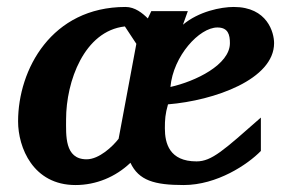

<svg xmlns="http://www.w3.org/2000/svg" viewBox="-20 -520 825 552"><path d="M768 -396C768 -426 749 -500 652 -500C615 -500 551 -487 506 -449L520 -488H415L405 -467C390 -482 368 -500 341 -500C128 -500 32 -320 32 -171C32 -96 75 12 197 12C256 12 312 -11 355 -52C379 -1 424 12 508 12C604 12 692 -47 730 -86V-182C623 -88 589 -56 545 -56C467 -56 454 -108 454 -151C454 -176 455 -192 463 -220C597 -231 768 -292 768 -396ZM641 -396C641 -334 542 -286 470 -270C478 -359 553 -441 605 -441C636 -441 641 -420 641 -396ZM372 -394 321 -121C304 -99 265 -62 229 -62C165 -62 170 -132 170 -177C170 -286 222 -431 339 -444Z"/></svg>

Font: Veleka
Style: Bold Italic
Weight: 700
Italic angle: -12°
Designer: Stefan Peev, Context Ltd, 2016; SIL International, 1997-2014.
Foundry: Stefan Peev, Context Ltd, 2016
Version: Version 5.000